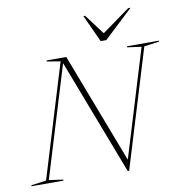

<svg xmlns="http://www.w3.org/2000/svg" viewBox="-141 -1028 1087 1132"><g transform="rotate(-10 402.0 -462.5)"><path d="M756 -697 540.5 10H532L267 -682.5L64.5 -18L150 -6L148 0H-43L-41 -6L48 -18L254.5 -695.5L172.5 -709L174.5 -715H292L544 -55.5L739.5 -697L654 -709L656 -715H847L845 -709ZM715.5 -935 541.5 -772H508L433 -935H443.5L534 -814.5L701 -935Z"/></g></svg>

Font: Newsreader 72pt ExtraLight
Style: Italic
Weight: 275
Italic angle: -17°
Designer: Hugues Gentile
Foundry: Production Type
Version: Version 1.003; ttfautohint (v1.8.3)